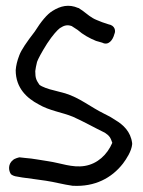

<svg xmlns="http://www.w3.org/2000/svg" viewBox="-20 -591 481 648"><path d="M426 -108C421 -147 396 -170 369 -186C359 -193 345 -201 330 -208C287 -229 249 -261 200 -276L162 -286C144 -290 121 -298 113 -305C103 -320 99 -326 99 -351C100 -359 102 -370 105 -382C108 -391 120 -414 139 -444C158 -473 174 -490 182 -496C197 -506 208 -508 222 -503L242 -490C260 -474 282 -462 304 -453L325 -447C346 -436 361 -456 366 -476C371 -486 369 -505 346 -509L325 -516C313 -521 301 -525 293 -530C277 -539 264 -553 245 -564H244C212 -578 184 -571 157 -554C139 -543 119 -519 97 -484C70 -449 52 -423 45 -404C38 -386 34 -369 33 -354C33 -293 72 -259 110 -239C147 -217 190 -212 226 -197C260 -182 297 -161 334 -143C349 -133 353 -127 359 -109C342 -69 309 -38 266 -31C224 -24 184 -41 142 -47C119 -50 93 -56 64 -58L46 -60C44 -60 29 -56 24 -51C7 -38 8 -16 17 -3C22 1 29 4 38 5L55 8C82 11 110 16 135 19C163 23 195 32 225 36H226C300 40 357 10 395 -39C407 -55 424 -81 426 -104Z"/></svg>

Font: Stray Cat
Style: ExBdCn
Weight: 800
Version: Version 1.0